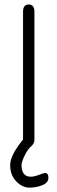

<svg xmlns="http://www.w3.org/2000/svg" viewBox="-20 -648 256 858"><path d="M76.2 88.9Q76.2 141.6 117.2 141.6Q132.8 141.6 154.3 133.3Q175.8 125 181.6 125Q196.3 125 196.3 146.5Q196.3 168 169.9 179.2Q143.6 190.4 111.3 190.4Q79.1 190.4 52.2 162.1Q25.4 133.8 25.4 89.8Q25.4 45.9 83 -24.4V-595.7Q83 -627.9 108.4 -627.9Q133.8 -627.9 133.8 -595.7V-24.4Q133.8 -23.4 133.8 -22.5Q133.8 -6.8 119.1 5.9Q103.5 19.5 89.8 47.9Q76.2 76.2 76.2 88.9Z"/></svg>

Font: Jura
Style: Book
Weight: 400
Version: Version 2.5